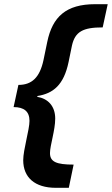

<svg xmlns="http://www.w3.org/2000/svg" viewBox="-20 -776 535 918"><path d="M247 122H309L332 11C250 11 219 -2 219 -44C219 -81 244 -153 244 -209C244 -270 208 -305 158 -313L159 -317C234 -329 285 -369 308 -480L324 -558C339 -625 377 -645 471 -645L495 -756H435C296 -756 231 -696 206 -576L188 -489C170 -405 132 -370 68 -370L45 -264C95 -264 121 -243 121 -198C121 -156 91 -60 91 -10C91 72 146 122 247 122Z"/></svg>

Font: Geist SemiBold
Style: Italic
Weight: 600
Italic angle: -12°
Designer: Basement.studio, Andrés Briganti, Mateo Zaragoza
Foundry: Basement.studio, Vercel, Andrés Briganti, Guido Ferreyra, Mateo Zaragoza
Version: Version 1.500